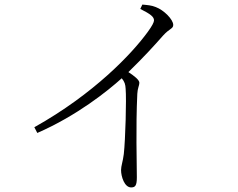

<svg xmlns="http://www.w3.org/2000/svg" viewBox="-20 -779 1040 839"><path d="M593 -740C639 -717 653 -705 653 -690C653 -682 645 -666 626 -640C557 -545 391 -369 130 -223L143 -198C317 -274 451 -382 512 -437C525 -421 528 -410 529 -391C533 -347 528 -168 521 -106C517 -73 509 -54 509 -36C509 -7 524 40 553 40C571 40 578 32 578 -4C578 -66 573 -221 580 -369C581 -393 589 -406 589 -417C589 -430 567 -447 541 -464C608 -529 657 -583 693 -624C721 -655 737 -653 737 -670C737 -694 696 -735 661 -748C642 -756 623 -757 602 -759Z"/></svg>

Font: Noto Serif CJK JP Light
Style: Regular
Weight: 300
Designer: Ryoko NISHIZUKA 西塚涼子 (kana & ideographs); Frank Grießhammer (Latin, Greek & Cyrillic); Wenlong ZHANG 张文龙 (bopomofo); San
Foundry: Adobe Systems Incorporated
Version: Version 1.001;PS 1.001;hotconv 16.6.54;makeotf.lib2.5.65590